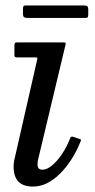

<svg xmlns="http://www.w3.org/2000/svg" viewBox="-20 -676 349 706"><path d="M64.5 -626V-642.5Q64.5 -649.5 66.2 -652.8Q68 -656 74.5 -656H287.5Q297 -656 300.8 -653.2Q304.5 -650.5 304.5 -640.5V-625Q304.5 -617 303 -613.5Q301.5 -610 293.5 -610H82Q72.5 -610 68.5 -612.8Q64.5 -615.5 64.5 -626ZM221 -512 120 -89Q119 -85 118.5 -80Q118 -75 118 -71Q118 -52 136 -52Q152.5 -52 171.8 -68Q191 -84 208.8 -110.8Q226.5 -137.5 238.5 -169Q240.5 -175.5 249 -173L270 -166Q275.5 -164 277.2 -163Q279 -162 276.5 -156.5Q247.5 -84 200.2 -37Q153 10 101 10Q30 10 30 -63Q30 -73 32 -85L117 -458Q118 -462 116.8 -463.5Q115.5 -465 109 -465H42Q33 -465 33 -472V-508.5Q33 -520 40.5 -520H212.5Q219.5 -520 220.8 -518.8Q222 -517.5 221 -512Z"/></svg>

Font: Besley*
Style: Italic
Weight: 400
Italic angle: -13°
Designer: Owen Earl
Foundry: indestructible type*
Version: Version 2.000; ttfautohint (v1.8.3)